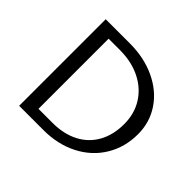

<svg xmlns="http://www.w3.org/2000/svg" viewBox="-155 -845 1032 1032"><g transform="rotate(45 360.5 -329.0)"><path d="M106 -658H290Q398 -658 484 -617.5Q570 -577 618 -505.5Q666 -434 666 -344Q666 -245 618.5 -166.5Q571 -88 485.5 -44Q400 0 291 0H106ZM298 -62Q383 -62 445.5 -94.5Q508 -127 541.5 -187.5Q575 -248 575 -330Q575 -408 537.5 -468Q500 -528 432.5 -561.5Q365 -595 277 -595H191V-62Z"/></g></svg>

Font: Ysabeau SC Medium
Style: Regular
Weight: 500
Designer: Christian Thalmann (Catharsis Fonts)
Version: Version 0.003